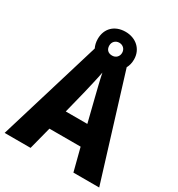

<svg xmlns="http://www.w3.org/2000/svg" viewBox="-204 -1011 1057 1141"><g transform="rotate(30 324.5 -440.0)"><path d="M472 0H649L433 -701C443 -718 448 -739 448 -762C448 -833 394 -880 323 -880C249 -880 200 -833 200 -761C200 -738 205 -719 213 -702L0 0H178L218 -155H432ZM323 -717C294 -717 279 -735 279 -761C279 -787 298 -805 323 -805C348 -805 367 -787 367 -761C367 -735 348 -717 323 -717ZM360 -448 399 -292H251L290 -448C299 -488 317 -560 324 -601C332 -560 350 -488 360 -448Z"/></g></svg>

Font: Noto Sans Thai SemCond ExtBd
Style: Regular
Weight: 800
Width: 4
Designer: Monotype Design Team
Foundry: Monotype Imaging Inc.
Version: Version 2.002